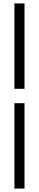

<svg xmlns="http://www.w3.org/2000/svg" viewBox="-20 -825 227 1120"><path d="M64 -307V-805H123V-307ZM64 275V-223H123V275Z"/></svg>

Font: Platypi
Style: Bold
Weight: 700
Designer: David Sargent
Foundry: Bolt Cutter Type
Version: Version 1.200; ttfautohint (v1.8.4.7-5d5b)